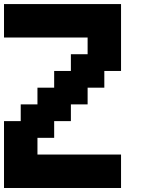

<svg xmlns="http://www.w3.org/2000/svg" viewBox="-20 -937 707 957"><path d="M0 0V-333.3H83.3V-416.7H166.7V-500H250V-583.3H333.3V-666.7H416.7V-750H0V-916.7H583.3V-583.3H500V-500H416.7V-416.7H333.3V-333.3H250V-250H166.7V-166.7H583.3V0Z"/></svg>

Font: Galmuri11 Bold
Style: Regular
Weight: 700
Designer: Lee Minseo (quiple)
Version: Version 2.397;hotconv 1.1.1;makeotfexe 2.6.0 DEVELOPMENT